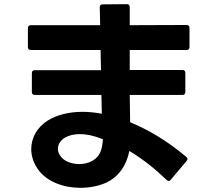

<svg xmlns="http://www.w3.org/2000/svg" viewBox="-20 -842 1040 922"><path d="M870 -400V-492C870 -501 865 -506 856 -506H603V-602H876C885 -602 890 -607 890 -616V-708C890 -717 885 -722 876 -722L603 -721V-808C603 -817 598 -822 589 -822L473 -821C463 -821 459 -816 459 -806L461 -721H128C119 -721 114 -716 114 -707V-616C114 -607 119 -602 128 -602H463L465 -505H147C138 -505 133 -500 133 -491V-400C133 -391 138 -386 147 -386H467L469 -296C436 -302 405 -305 376 -305C308 -305 251 -289 209 -263C157 -230 130 -179 130 -126C130 -93 141 -59 163 -28C205 31 286 60 366 60C408 60 450 52 486 37C550 9 588 -49 601 -117C665 -79 725 -31 780 22C784 25 787 27 790 27C794 27 797 25 800 21L876 -69C879 -72 880 -75 880 -78C880 -82 878 -86 874 -89C785 -164 693 -219 605 -255L603 -386H856C865 -386 870 -391 870 -400ZM258 -127C258 -148 270 -168 292 -181C311 -192 335 -198 363 -198C395 -198 430 -191 469 -175C471 -175 472 -174 474 -173L473 -160C468 -109 452 -85 420 -68C403 -59 382 -54 361 -54C326 -54 290 -67 273 -89C263 -101 258 -114 258 -127Z"/></svg>

Font: LINE Seed JP App_OTF Bold
Style: Regular
Weight: 700
Designer: LINE & Fontrix & Fontworks
Version: Version 1.009